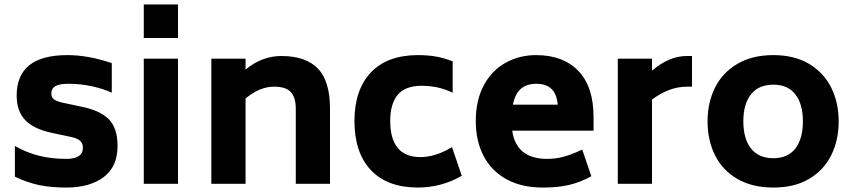

<svg xmlns="http://www.w3.org/2000/svg" viewBox="-20 -827 3834 864"><path d="M47 -32V-170Q102 -139 158.5 -125.5Q215 -112 278 -112Q353 -112 353 -162Q353 -182 341 -193Q329 -204 303 -210L214 -229Q133 -246 94 -286Q55 -326 55 -397Q55 -579 283 -579Q377 -579 483 -543V-410Q444 -428 392.5 -439Q341 -450 290 -450Q246 -450 228.5 -439Q211 -428 211 -407Q211 -389 222 -380.5Q233 -372 257 -366L346 -347Q431 -330 470 -290Q509 -250 509 -170Q509 -77 446.5 -30Q384 17 278 17Q209 17 156.5 6Q104 -5 47 -32Z M627 -807H781V-656H627ZM627 -563H781V0H627Z M1465 -338V0H1311V-338Q1311 -388 1289 -412.5Q1267 -437 1213 -437Q1149 -437 1085 -384V0H931V-563H1085V-514Q1159 -575 1246 -575Q1356 -575 1410.5 -518.5Q1465 -462 1465 -338Z M1575 -282Q1575 -422 1648 -500Q1721 -578 1858 -579Q1907 -579 1942.5 -572.5Q1978 -566 2017 -551V-410Q1980 -427 1947 -434Q1914 -441 1875 -441Q1802 -440 1769 -399.5Q1736 -359 1736 -283Q1736 -121 1871 -120Q1940 -120 2014 -165L2058 -36Q1967 17 1858 17Q1721 16 1648 -62.5Q1575 -141 1575 -282Z M2443 -112Q2481 -112 2517.5 -122Q2554 -132 2600 -154L2641 -34Q2590 -6 2539.5 5.5Q2489 17 2423 17Q2327 17 2259 -20.5Q2191 -58 2156 -125.5Q2121 -193 2121 -282Q2121 -376 2157 -443Q2193 -510 2255 -544.5Q2317 -579 2393 -579Q2514 -579 2582.5 -508Q2651 -437 2651 -300V-239H2285Q2303 -112 2443 -112ZM2288 -356H2490Q2485 -405 2461 -427.5Q2437 -450 2393 -450Q2351 -450 2324.5 -428Q2298 -406 2288 -356Z M3094 -575V-437H3071Q2992 -437 2914 -379V0H2760V-563H2914V-509Q2991 -575 3071 -575Z M3164 -281Q3164 -365 3197.5 -432.5Q3231 -500 3298 -539.5Q3365 -579 3460 -579Q3555 -579 3621 -539.5Q3687 -500 3720.5 -432.5Q3754 -365 3754 -281Q3754 -196 3720.5 -128.5Q3687 -61 3621 -22Q3555 17 3460 17Q3365 17 3298 -22Q3231 -61 3197.5 -128.5Q3164 -196 3164 -281ZM3593 -281Q3593 -359 3559 -402.5Q3525 -446 3460 -446Q3394 -446 3359.5 -402.5Q3325 -359 3325 -281Q3325 -203 3359.5 -159Q3394 -115 3460 -115Q3525 -115 3559 -158.5Q3593 -202 3593 -281Z"/></svg>

Font: Biryani ExtraBold
Style: Regular
Weight: 800
Designer: Dan Reynolds and Mathieu Reguer
Foundry: Dan Reynolds and Mathieu Reguer
Version: Version 1.004; ttfautohint (v1.1) -l 5 -r 5 -G 72 -x 0 -D la